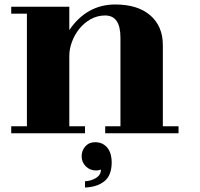

<svg xmlns="http://www.w3.org/2000/svg" viewBox="-20 -533 893 856"><path d="M289 -284V30H359V61H30V30H100V-472H30V-503H289V-399Q367 -513 494 -513Q594 -513 650 -464.5Q706 -416 706 -332V30H776V61H449V30H517V-365Q517 -464 449 -464Q414 -464 384.5 -447.5Q355 -431 334 -405Q313 -379 301 -347Q289 -315 289 -284ZM430 223Q421 227 408 227Q381 227 362.5 208.5Q344 190 344 164Q344 138 360.5 119.5Q377 101 404 101Q425 101 439.5 109.5Q454 118 462.5 131Q471 144 474.5 159.5Q478 175 478 190Q478 249 445.5 275Q413 301 359 303V275Q386 274 408 260.5Q430 247 430 223Z"/></svg>

Font: Cafe24 ClassicType
Style: Regular
Weight: 400
Designer: Cafe24 thkim, hmlim, mnelim & 4IR
Foundry: Cafe24
Version: Version 1.000